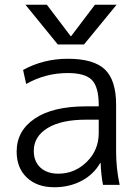

<svg xmlns="http://www.w3.org/2000/svg" viewBox="-20 -777 588 807"><path d="M470 -757 333 -590H223L87 -757H177L277 -625H279L379 -757ZM265 -530Q374 -530 421 -485Q468 -440 468 -337V-140Q468 -69 483 0H413Q405 -39 403 -92H401Q374 -44 323 -17Q272 10 208 10Q136 10 93 -30.5Q50 -71 50 -140Q50 -227 126 -278.5Q202 -330 342 -330H395V-335Q395 -411 366.5 -440.5Q338 -470 265 -470Q171 -470 90 -424L77 -483Q163 -530 265 -530ZM122 -143Q122 -98 150 -72.5Q178 -47 225 -47Q294 -47 344.5 -96.5Q395 -146 395 -218V-274H342Q237 -274 179.5 -238.5Q122 -203 122 -143Z"/></svg>

Font: M PLUS 1p
Style: Regular
Weight: 400
Version: Version 1.062